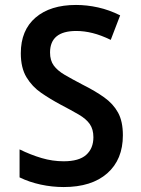

<svg xmlns="http://www.w3.org/2000/svg" viewBox="-20 -745 570 775"><path d="M237 10Q190 10 144 0Q98 -10 59 -29V-142Q104 -120 148 -107Q192 -94 237 -94Q299 -94 328 -120Q357 -146 357 -191Q357 -223 342.5 -244Q328 -265 298 -282.5Q268 -300 224 -323Q183 -345 146.5 -370Q110 -395 87 -433Q64 -471 64 -530Q64 -623 123.5 -674Q183 -725 287 -725Q331 -725 376 -715Q421 -705 465 -683L427 -584Q388 -603 354 -611.5Q320 -620 288 -620Q182 -620 182 -533Q182 -501 197 -480.5Q212 -460 241 -443Q270 -426 314 -403Q364 -378 400.5 -352Q437 -326 456.5 -290.5Q476 -255 476 -199Q476 -101 413 -45.5Q350 10 237 10Z"/></svg>

Font: Noto Sans Mono Condensed SemiBold
Style: Regular
Weight: 600
Width: 3
Designer: Monotype Design Team
Foundry: Monotype Imaging Inc.
Version: Version 2.014